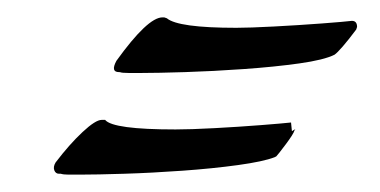

<svg xmlns="http://www.w3.org/2000/svg" viewBox="-20 -317 437 221"><path d="M128 -233Q120 -233 118 -234H117Q107 -234 114 -247Q150 -297 167 -297H169L172 -296Q185 -285 252 -285Q267 -285 295.5 -286.5Q324 -288 350.5 -290Q377 -292 385 -293Q391 -293 391 -286L390 -283Q381 -271 374.5 -263.5Q368 -256 365 -254Q353 -248 324.5 -244Q296 -240 260.5 -237.5Q225 -235 193 -234Q161 -233 143 -233ZM72 -116Q65 -116 59 -116Q53 -116 50 -117H48Q44 -117 42.5 -121Q41 -125 44 -130Q60 -151 75 -165Q90 -179 97 -179H101Q110 -168 182 -168Q199 -168 227 -169.5Q255 -171 280.5 -173Q306 -175 315 -176L316 -166Q316 -166 317.5 -167Q319 -168 320 -168V-169Q320 -169 320 -169Q320 -169 320 -168L319 -167Q318 -163 309 -151Q300 -139 298 -137L296 -136Q283 -131 254 -127Q225 -123 190 -120.5Q155 -118 123 -117Q91 -116 72 -116Z"/></svg>

Font: Birthstone Bounce Medium
Style: Regular
Weight: 500
Designer: Robert E. Leuschke
Foundry: Rob Leuschke
Version: Version 1.010; ttfautohint (v1.8.3)